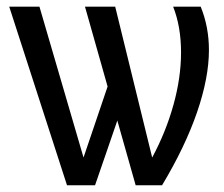

<svg xmlns="http://www.w3.org/2000/svg" viewBox="-20 -548 664 568"><path d="M573.7 -528.3Q598.1 -468.3 598.1 -399.9Q598.1 -318.4 563 -216.1Q527.8 -113.8 459.5 0H381.3L327.1 -191.4Q310.5 -143.6 294.2 -95.7Q277.8 -47.9 261.2 0H178.2L7.3 -528.3H96.7L227.1 -82Q245.1 -134.3 262.7 -187Q280.3 -239.7 298.3 -292L231.4 -528.3H320.8L430.2 -82Q470.7 -157.2 493.2 -238Q515.6 -318.8 515.6 -392.6Q515.6 -469.2 492.2 -528.3Z"/></svg>

Font: Arimo
Style: Regular
Weight: 400
Designer: Steve Matteson
Foundry: Monotype Imaging Inc.
Version: Version 1.33